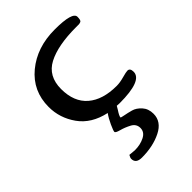

<svg xmlns="http://www.w3.org/2000/svg" viewBox="-208 -531 885 885"><g transform="rotate(-45 234.5 -89.0)"><path d="M151 212 184 215Q220 215 247.5 201Q275 187 275 160.5Q275 134 250.5 121Q226 108 201.5 101.5Q177 95 177 88Q177 81 190 52.5Q203 24 217 5Q130 -14 87 -74.5Q44 -135 44 -207Q44 -311 122 -375.5Q200 -440 316 -440Q432 -440 432 -407Q432 -384 424 -381Q416 -378 412 -378H394Q275 -378 209 -343.5Q143 -309 143 -225Q143 -141 193.5 -97.5Q244 -54 335 -54Q356 -54 383 -61.5Q410 -69 419 -69Q436 -69 436 -45Q436 12 288 12Q276 12 270 11Q267 17 260 28Q244 52 244 61Q244 63 263 66.5Q282 70 304 76Q326 82 345 103Q364 124 364 157Q364 208 310 235Q256 262 183 262Q144 262 144 231Q144 224 151 212Z"/></g></svg>

Font: Cagliostro
Style: Regular
Weight: 400
Designer: Matthew Desmond
Foundry: Matthew Desmond
Version: Version